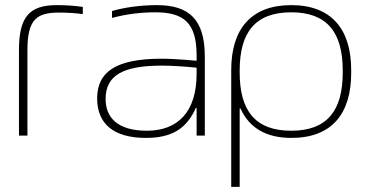

<svg xmlns="http://www.w3.org/2000/svg" viewBox="-20 -529 1432 749"><path d="M212 -480C237 -480 276 -478 303 -474V-502C270 -507 235 -509 202 -509C95 -509 54 -464 54 -334V0H87V-334C87 -456 125 -480 212 -480Z M592 -509C532 -509 468 -501 417 -486V-459C472 -474 531 -481 585 -481C694 -481 747 -443 747 -313V-292C682 -298 634 -300 611 -300C431 -300 359 -248 359 -145C359 -48 421 9 549 9C648 9 707 -25 744 -108H747V0H779V-308C779 -453 718 -509 592 -509ZM392 -143C392 -235 460 -273 611 -273C647 -273 697 -270 747 -265V-241C747 -93 674 -19 553 -19C438 -19 392 -71 392 -143Z M1350 -244V-256C1350 -416 1272 -509 1116 -509C959 -509 882 -415 882 -256V200H915V-106H918C953 -29 1019 9 1117 9C1273 9 1350 -84 1350 -244ZM915 -246V-254C915 -403 976 -481 1116 -481C1256 -481 1317 -403 1317 -254V-246C1317 -97 1256 -19 1116 -19C976 -19 915 -97 915 -246Z"/></svg>

Font: LT Wave Text Thin
Style: Regular
Weight: 100
Designer: Daniel Lyons
Version: Version 2.5 (Glyphs App)